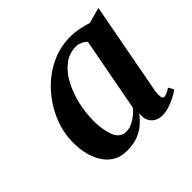

<svg xmlns="http://www.w3.org/2000/svg" viewBox="-115 -927 688 688"><g transform="rotate(-45 229.0 -582.5)"><path d="M391.5 -443Q389.5 -427.5 391.2 -417.5Q393 -407.5 400 -407.5Q404.5 -407.5 413 -410.5Q421.5 -413.5 433 -421.5L444 -402Q441.5 -398.5 426.5 -389.8Q411.5 -381 390.8 -373.2Q370 -365.5 350.5 -365Q333 -364.5 319.2 -372.2Q305.5 -380 298.8 -394.8Q292 -409.5 295.5 -429.5Q283.5 -414 267 -399.2Q250.5 -384.5 227.2 -374.8Q204 -365 170.5 -365Q115 -364.5 84 -408.5Q53 -452.5 53 -523.5Q53 -573 73 -621.8Q93 -670.5 128.5 -710.5Q164 -750.5 211.8 -774.5Q259.5 -798.5 315 -798.5Q336.5 -798.5 359.5 -793.8Q382.5 -789 399 -783.5L458.5 -800ZM346 -740.5Q338 -749.5 326.2 -754.5Q314.5 -759.5 305 -759.5Q269.5 -759.5 242.5 -738.5Q215.5 -717.5 197.2 -683Q179 -648.5 169.5 -607.2Q160 -566 160 -525.5Q160 -478.5 173 -447Q186 -415.5 216.5 -415.5Q236.5 -415.5 257.2 -428.5Q278 -441.5 293 -459.5Z"/></g></svg>

Font: Merriweather 60pt SemiBold
Style: Italic
Weight: 600
Italic angle: -7.8°
Version: Version 2.101